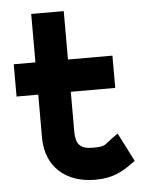

<svg xmlns="http://www.w3.org/2000/svg" viewBox="-49 -672 550 723"><g transform="rotate(-5 226.0 -310.5)"><path d="M14 -327H96V-160C98 -54 171 11 282 11C350 11 385 -11 418 -34L436 -47L381 -155L357 -138C326 -115 332 -110 282 -110C236 -110 219 -129 219 -176V-327H387V-449H219V-632H96V-449H14Z"/></g></svg>

Font: Charger Sport
Style: UltNrw
Weight: 1000
Designer: Jasper
Foundry: Cannot Into Space Fonts
Version: Version 1.1